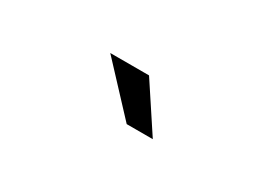

<svg xmlns="http://www.w3.org/2000/svg" viewBox="-20 -892 639 467"><g transform="rotate(30 300.0 -658.0)"><path d="M397 -593.3 311.5 -723.1H202.6L323.7 -593.3Z"/></g></svg>

Font: RobotoMono Nerd Font
Style: Regular
Weight: 400
Monospace: yes
Designer: Google
Version: Version 3.000;Nerd Fonts 3.2.1